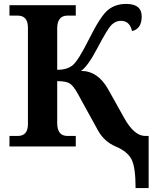

<svg xmlns="http://www.w3.org/2000/svg" viewBox="-20 -740 796 970"><path d="M269 -330.1V-118.2Q269 -53.2 320.8 -53.2H362.8V0H27.8V-53.2H69.8Q121.1 -53.2 121.1 -112.8V-600.1Q121.1 -661.1 69.8 -661.1H27.8V-713.9H362.8V-661.1H320.8Q269 -661.1 269 -596.2V-387.2Q316.9 -387.2 345.7 -409.2Q374.5 -431.2 431.6 -545.9Q488.8 -660.6 526.4 -690.4Q564 -720.2 617.2 -720.2Q695.8 -720.2 695.8 -657.2Q695.8 -593.8 647 -583Q635.7 -634.8 590.8 -634.8Q564.9 -634.8 544.4 -615.2Q523.9 -595.7 473.4 -499.5Q422.9 -403.3 389.2 -381.8Q474.6 -381.8 526.9 -288.1L607.9 -143.1Q658.2 -53.2 713.9 -53.2H731V210H665Q665 105 644.5 65.2Q624 25.4 565.7 0.7Q507.3 -23.9 476.1 -79.1L372.1 -268.1Q349.1 -309.6 329.8 -319.8Q310.5 -330.1 269 -330.1Z"/></svg>

Font: Droids
Style: b
Weight: 700
Foundry: Ascender Corporation
Version: Version 1.00 build 113